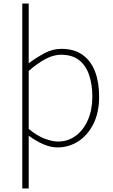

<svg xmlns="http://www.w3.org/2000/svg" viewBox="-20 -814 635 1077"><path d="M105 243V-794H141V-562V-459Q182 -490 228.5 -515Q275 -540 324 -540Q396 -540 443 -506.5Q490 -473 513 -413Q536 -353 536 -271Q536 -182 503.5 -118Q471 -54 418 -20.5Q365 13 302 13Q265 13 224 -4.5Q183 -22 141 -53V46V243ZM305 -20Q361 -20 404.5 -52Q448 -84 473 -141Q498 -198 498 -271Q498 -338 480.5 -391.5Q463 -445 424.5 -476Q386 -507 321 -507Q281 -507 236 -483.5Q191 -460 141 -416V-91Q188 -52 231 -36Q274 -20 305 -20Z"/></svg>

Font: Noto Sans JP
Style: Regular
Weight: 100
Designer: Ryoko NISHIZUKA 西塚涼子 (kana, bopomofo & ideographs); Paul D. Hunt (Latin, Greek & Cyrillic); Sandoll Communications 산돌커뮤니
Foundry: Adobe
Version: Version 2.004;hotconv 1.0.118;makeotfexe 2.5.65603